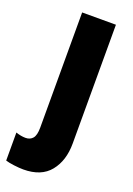

<svg xmlns="http://www.w3.org/2000/svg" viewBox="-193 -610 628 908"><g transform="rotate(20 120.5 -156.5)"><path d="M48 240Q28 240 0.5 236.5Q-27 233 -42 228V87Q-16 96 7 96Q30 96 43 80.5Q56 65 56 27V-553H226V45Q226 131 182 185.5Q138 240 48 240Z"/></g></svg>

Font: Noto Sans Myanmar UI Condensed Black
Style: Regular
Weight: 900
Width: 3
Designer: Monotype Design Team
Foundry: Monotype Imaging Inc.
Version: Version 2.103; ttfautohint (v1.8.4.7-5d5b)